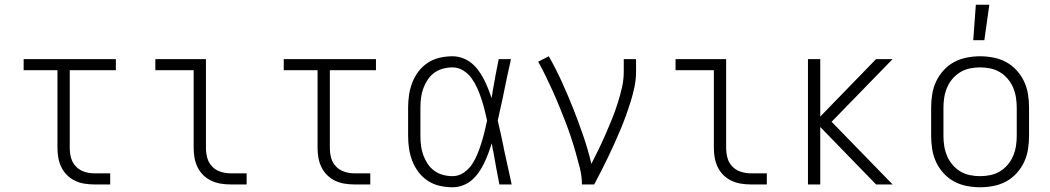

<svg xmlns="http://www.w3.org/2000/svg" viewBox="-20 -780 4440 812"><path d="M446 0H377Q357 0 336 -3.5Q315 -7 296.5 -16Q278 -25 263 -40Q248 -55 239 -74Q230 -93 226.5 -113.5Q223 -134 223 -155V-483H80V-530H470V-483H275V-155Q275 -133 280.5 -112.5Q286 -92 300.5 -76.5Q315 -61 335.5 -54Q356 -47 377 -47H446Z M1023 0H954Q933 0 912.5 -3.5Q892 -7 873 -16Q854 -25 839 -40Q824 -55 815 -74Q806 -93 802.5 -113.5Q799 -134 799 -155V-483H637V-530H851V-155Q851 -133 856.5 -112.5Q862 -92 876.5 -76.5Q891 -61 912 -54Q933 -47 954 -47H1023Z M1546 0H1477Q1457 0 1436 -3.5Q1415 -7 1396.5 -16Q1378 -25 1363 -40Q1348 -55 1339 -74Q1330 -93 1326.5 -113.5Q1323 -134 1323 -155V-483H1180V-530H1570V-483H1375V-155Q1375 -133 1380.5 -112.5Q1386 -92 1400.5 -76.5Q1415 -61 1435.5 -54Q1456 -47 1477 -47H1546Z M1894 12Q1867 12 1840 6Q1813 0 1790 -15Q1767 -30 1750.5 -51.5Q1734 -73 1724 -98.5Q1714 -124 1710 -151Q1706 -178 1706 -205V-325Q1706 -352 1710 -379Q1714 -406 1724 -431.5Q1734 -457 1750.5 -478.5Q1767 -500 1790 -515Q1813 -530 1840 -536Q1867 -542 1894 -542Q1915 -542 1936 -534.5Q1957 -527 1973.5 -513.5Q1990 -500 2003 -482.5Q2016 -465 2026 -445.5Q2036 -426 2044 -406Q2052 -386 2059 -365Q2060 -371 2061 -377Q2062 -383 2063 -388V-391Q2069 -426 2075.5 -460.5Q2082 -495 2089 -530H2141Q2132 -491 2124 -452.5Q2116 -414 2108 -375V-374Q2102 -348 2096.5 -322Q2091 -296 2085 -270Q2092 -242 2098 -213.5Q2104 -185 2110 -157V-155Q2119 -116 2127 -77.5Q2135 -39 2144 0H2092Q2085 -35 2078.5 -70.5Q2072 -106 2066 -141L2065 -143Q2064 -151 2062.5 -158.5Q2061 -166 2060 -174Q2053 -152 2045 -131Q2037 -110 2027.5 -90Q2018 -70 2005 -51.5Q1992 -33 1975.5 -18.5Q1959 -4 1937.5 4Q1916 12 1894 12ZM1894 -35Q1919 -35 1940 -49Q1961 -63 1975 -83.5Q1989 -104 1998.5 -127Q2008 -150 2015.5 -174Q2023 -198 2029 -222Q2035 -246 2040 -270Q2035 -294 2029 -317Q2023 -340 2015.5 -363Q2008 -386 1998 -408Q1988 -430 1974 -449.5Q1960 -469 1939 -482Q1918 -495 1894 -495Q1873 -495 1853 -489.5Q1833 -484 1816.5 -472Q1800 -460 1788.5 -442.5Q1777 -425 1770 -405.5Q1763 -386 1760.5 -366Q1758 -346 1758 -325V-205Q1758 -184 1760.5 -164Q1763 -144 1770 -124.5Q1777 -105 1788.5 -87.5Q1800 -70 1816.5 -58Q1833 -46 1853 -40.5Q1873 -35 1894 -35Z M2441 0Q2441 -35 2432.5 -68.5Q2424 -102 2414.5 -135.5Q2405 -169 2394 -202Q2383 -235 2370.5 -267Q2358 -299 2345 -331Q2332 -363 2317.5 -395Q2303 -427 2288 -458Q2273 -489 2256 -519L2301 -542Q2331 -489 2356.5 -433Q2382 -377 2404.5 -320Q2427 -263 2447 -205Q2467 -147 2481 -87Q2497 -118 2512 -149Q2527 -180 2541 -212Q2555 -244 2568 -276Q2581 -308 2591.5 -341Q2602 -374 2610 -408Q2618 -442 2618 -477V-530H2670V-477Q2670 -445 2663.5 -413.5Q2657 -382 2647.5 -351.5Q2638 -321 2627 -290.5Q2616 -260 2603.5 -230.5Q2591 -201 2578 -172Q2565 -143 2551 -114Q2537 -85 2522.5 -56.5Q2508 -28 2493 0Z M3223 0H3154Q3133 0 3112.5 -3.5Q3092 -7 3073 -16Q3054 -25 3039 -40Q3024 -55 3015 -74Q3006 -93 3002.5 -113.5Q2999 -134 2999 -155V-483H2837V-530H3051V-155Q3051 -133 3056.5 -112.5Q3062 -92 3076.5 -76.5Q3091 -61 3112 -54Q3133 -47 3154 -47H3223Z M3755 0H3685L3449 -243V0H3397V-530H3449V-287L3685 -530H3755L3497 -265Z M4125 12Q4097 12 4068.5 6.5Q4040 1 4015 -12.5Q3990 -26 3970.5 -47.5Q3951 -69 3939 -94.5Q3927 -120 3922.5 -148.5Q3918 -177 3918 -205V-325Q3918 -353 3922.5 -381.5Q3927 -410 3939 -435.5Q3951 -461 3970.5 -482.5Q3990 -504 4015 -517.5Q4040 -531 4068.5 -536.5Q4097 -542 4125 -542Q4153 -542 4181.5 -536.5Q4210 -531 4235 -517.5Q4260 -504 4279.5 -482.5Q4299 -461 4311 -435.5Q4323 -410 4327.5 -381.5Q4332 -353 4332 -325V-205Q4332 -177 4327.5 -148.5Q4323 -120 4311 -94.5Q4299 -69 4279.5 -47.5Q4260 -26 4235 -12.5Q4210 1 4181.5 6.5Q4153 12 4125 12ZM4125 -35Q4147 -35 4168.5 -39.5Q4190 -44 4208.5 -55Q4227 -66 4241.5 -83Q4256 -100 4264.5 -120Q4273 -140 4276.5 -161.5Q4280 -183 4280 -205V-325Q4280 -347 4276.5 -368.5Q4273 -390 4264.5 -410Q4256 -430 4241.5 -447Q4227 -464 4208.5 -475Q4190 -486 4168.5 -490.5Q4147 -495 4125 -495Q4103 -495 4081.5 -490.5Q4060 -486 4041.5 -475Q4023 -464 4008.5 -447Q3994 -430 3985.5 -410Q3977 -390 3973.5 -368.5Q3970 -347 3970 -325V-205Q3970 -183 3973.5 -161.5Q3977 -140 3985.5 -120Q3994 -100 4008.5 -83Q4023 -66 4041.5 -55Q4060 -44 4081.5 -39.5Q4103 -35 4125 -35ZM4096 -610 4107 -760H4164L4143 -610Z"/></svg>

Font: Lode Dark Term
Style: Regular
Weight: 400
Monospace: yes
Designer: Belleve Invis
Foundry: Belleve Invis
Version: Version 29.2.0